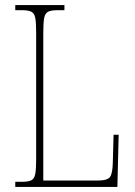

<svg xmlns="http://www.w3.org/2000/svg" viewBox="-20 -734 529 754"><path d="M40 0V-20H66Q91 -20 103 -26Q115 -32 118.5 -51Q122 -70 122 -108V-606Q122 -645 118.5 -663.5Q115 -682 103 -688Q91 -694 66 -694H40V-714H233V-694H206Q181 -694 169 -688Q157 -682 153.5 -663.5Q150 -645 150 -606V-25H363Q402 -25 412 -39Q422 -53 423 -94L426 -205H446L441 0Z"/></svg>

Font: Noto Serif Tamil Condensed Thin
Style: Regular
Weight: 100
Width: 3
Designer: Indian Type Foundry, Tom Grace, and the Monotype Design Team
Foundry: Monotype Imaging Inc.
Version: Version 2.004; ttfautohint (v1.8.4.7-5d5b)